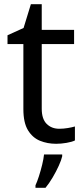

<svg xmlns="http://www.w3.org/2000/svg" viewBox="-20 -679 401 920"><path d="M264 -62Q284 -62 305 -65.5Q326 -69 339 -73V-6Q325 1 299 5.5Q273 10 249 10Q207 10 171.5 -4.5Q136 -19 114 -55Q92 -91 92 -156V-468H16V-510L93 -545L128 -659H180V-536H335V-468H180V-158Q180 -109 203.5 -85.5Q227 -62 264 -62ZM278 70Q274 88 261.5 115.5Q249 143 232.5 171Q216 199 198 221H150V209Q158 192 166.5 165.5Q175 139 182 110.5Q189 82 191 61H278Z"/></svg>

Font: Noto Sans Tifinagh Air
Style: Regular
Weight: 400
Designer: JamraPatel
Foundry: JamraPatel LLC
Version: Version 2.006; ttfautohint (v1.8.4.7-5d5b)